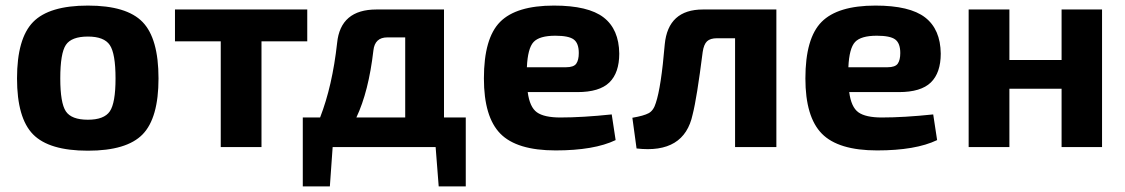

<svg xmlns="http://www.w3.org/2000/svg" viewBox="-20 -527 4032 688"><path d="M548 -246Q548 -104 491 -45.5Q434 13 295 13Q156 13 98.5 -45.5Q41 -104 41 -246Q41 -389 98.5 -448Q156 -507 295 -507Q434 -507 491 -448Q548 -389 548 -246ZM295 -396Q236 -396 216 -366Q196 -336 196 -246Q196 -158 216 -128Q236 -98 295 -98Q353 -98 373.5 -128Q394 -158 394 -246Q394 -335 373.5 -365.5Q353 -396 295 -396Z M1081 -379H917V0H771V-379H607V-493H1081Z M1649 -106V141H1552L1541 0H1172L1162 141H1065V-106H1127Q1171 -219 1188 -373Q1200 -493 1329 -493H1571V-106ZM1432 -106V-393H1368Q1323 -393 1318 -346Q1301 -199 1257 -106Z M2049 -197H1871Q1878 -143 1904 -124.5Q1930 -106 1988 -106Q2067 -106 2172 -117L2186 -25Q2109 12 1971 12Q1832 12 1773 -48Q1714 -108 1714 -246Q1714 -390 1772 -448.5Q1830 -507 1965 -507Q2088 -507 2143 -464.5Q2198 -422 2199 -335Q2199 -266 2163.5 -231.5Q2128 -197 2049 -197ZM1868 -286H2008Q2036 -286 2045 -299Q2054 -312 2054 -337Q2054 -372 2036 -385.5Q2018 -399 1970 -399Q1913 -399 1892 -376.5Q1871 -354 1868 -286Z M2762 -493V0H2614V-390H2550Q2525 -390 2513.5 -379Q2502 -368 2498 -341Q2477 -175 2462 -117Q2432 25 2261 5L2246 -105Q2287 -112 2304.5 -121.5Q2322 -131 2330 -158Q2349 -214 2362 -368Q2374 -493 2499 -493Z M3201 -197H3023Q3030 -143 3056 -124.5Q3082 -106 3140 -106Q3219 -106 3324 -117L3338 -25Q3261 12 3123 12Q2984 12 2925 -48Q2866 -108 2866 -246Q2866 -390 2924 -448.5Q2982 -507 3117 -507Q3240 -507 3295 -464.5Q3350 -422 3351 -335Q3351 -266 3315.5 -231.5Q3280 -197 3201 -197ZM3020 -286H3160Q3188 -286 3197 -299Q3206 -312 3206 -337Q3206 -372 3188 -385.5Q3170 -399 3122 -399Q3065 -399 3044 -376.5Q3023 -354 3020 -286Z M3929 -493V0H3784V-209H3597V0H3451V-493H3597V-312H3784V-493Z"/></svg>

Font: Exo 2.0
Style: Bold
Weight: 700
Designer: Natanael Gama
Version: Version 1.001;PS 001.001;hotconv 1.0.70;makeotf.lib2.5.58329